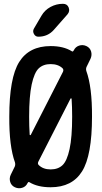

<svg xmlns="http://www.w3.org/2000/svg" viewBox="-20 -985 540 1020"><path d="M200.2 -901.4Q217.8 -931.6 248.5 -948.2Q279.3 -964.8 314.5 -964.8Q336.9 -964.8 344.7 -945.3Q352.5 -925.8 338.9 -909.2L266.6 -827.1Q234.4 -790 183.6 -790Q168 -790 160.2 -804.7Q152.3 -819.3 160.2 -833ZM249 -644.5Q210 -644.5 186 -622.1Q162.1 -599.6 148.4 -536.6Q134.8 -473.6 134.8 -365.2Q134.8 -312.5 137.7 -269.5Q137.7 -267.6 140.1 -267.1Q142.6 -266.6 143.6 -268.6L314.5 -603.5Q319.3 -614.3 312.5 -622.1Q289.1 -644.5 249 -644.5ZM360.4 -460Q360.4 -461.9 357.9 -462.4Q355.5 -462.9 354.5 -460.9L183.6 -126Q178.7 -115.2 185.5 -108.4Q209 -85 249 -85Q288.1 -85 312 -107.4Q335.9 -129.9 349.6 -192.9Q363.3 -255.9 363.3 -365.2Q363.3 -418 360.4 -460ZM58.6 -100.6Q62.5 -110.4 59.6 -122.1Q28.3 -208 29.3 -365.2Q29.3 -571.3 82 -655.8Q134.8 -740.2 249 -740.2Q317.4 -740.2 361.3 -712.9Q366.2 -709 370.1 -714.8L372.1 -717.8Q380.9 -736.3 400.4 -742.7Q419.9 -749 439 -740.2Q458 -731.4 463.9 -711.9Q469.7 -692.4 460.9 -672.9L439.5 -628.9Q435.5 -619.1 438.5 -608.4Q469.7 -522.5 468.8 -365.2Q468.8 -159.2 416 -74.7Q363.3 9.8 249 9.8Q180.7 9.8 136.7 -16.6Q131.8 -20.5 127.9 -14.6L126 -11.7Q117.2 6.8 97.7 12.7Q78.1 18.6 59.1 9.8Q40 1 34.2 -18.6Q28.3 -38.1 37.1 -56.6Z"/></svg>

Font: Rounded-X Mgen+ 1m medium
Style: Regular
Weight: 500
Designer: [Source Han Sans]
Ryoko NISHIZUKA  (kana & ideographs); Paul D. Hunt (Latin, Greek & Cyrillic); Wenlong ZHANG  (bopomofo
Version: Version 1.059.20150602